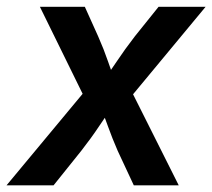

<svg xmlns="http://www.w3.org/2000/svg" viewBox="-45 -556 637 576"><path d="M-25.4 0 239.3 -318.4 224.1 -231.4 74.7 -535.6H209.5L249.5 -446.8Q266.6 -408.2 279.1 -371.6Q291.5 -335 305.2 -300.3H255.4Q280.8 -335 305.2 -371.6Q329.6 -408.2 359.4 -446.8L430.7 -535.6H571.8L318.4 -230L333 -315.4L491.2 0H356.4L308.1 -103.5Q291.5 -141.6 278.8 -177.2Q266.1 -212.9 252.4 -247.1H300.8Q275.9 -212.9 252.2 -177.2Q228.5 -141.6 198.7 -103.5L115.7 0Z"/></svg>

Font: Inter 20pt SemiBold
Style: Italic
Weight: 600
Italic angle: -9.3988°
Version: Version 4.001;git-66647c0bb